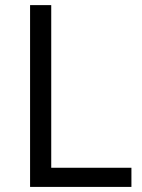

<svg xmlns="http://www.w3.org/2000/svg" viewBox="-20 -734 559 754"><path d="M98.1 0V-713.9H181.2V-75.2H496.1V0Z"/></svg>

Font: f0_46825 
Style: Regular
Weight: 400
Foundry: Ascender Corporation
Version: Version 1.10